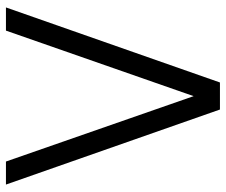

<svg xmlns="http://www.w3.org/2000/svg" viewBox="-77 -683 760 646"><g transform="rotate(-90 303.0 -360.0)"><path d="M257.5 0 5 -720H82.5L302.5 -88.5L523 -720H601L348.5 0Z"/></g></svg>

Font: Vela Sans
Style: Regular
Weight: 400
Designer: Principal design: Mikhail Sharanda - project Manrope.
Design modification: Ravid Balaliev
Foundry: Mikhail Sharanda
Version: Version 1.001